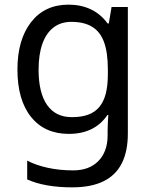

<svg xmlns="http://www.w3.org/2000/svg" viewBox="-20 -566 655 826"><path d="M275 -546Q328 -546 370.5 -526Q413 -506 443 -465H448L460 -536H530V9Q530 85 504 136.5Q478 188 425 214Q372 240 290 240Q232 240 183.5 231.5Q135 223 97 206V125Q135 145 186 156Q237 167 295 167Q364 167 403.5 126.5Q443 86 443 16V-5Q443 -17 444 -39.5Q445 -62 446 -71H442Q414 -30 372.5 -10Q331 10 276 10Q172 10 113.5 -63Q55 -136 55 -267Q55 -395 113.5 -470.5Q172 -546 275 -546ZM287 -472Q242 -472 210.5 -448Q179 -424 162.5 -378Q146 -332 146 -266Q146 -167 182.5 -114.5Q219 -62 289 -62Q330 -62 359 -72.5Q388 -83 407 -105.5Q426 -128 435 -163Q444 -198 444 -246V-267Q444 -340 427.5 -385Q411 -430 376 -451Q341 -472 287 -472Z"/></svg>

Font: utelugu15
Style: Book
Weight: 400
Designer: Jelle Bosma - Monotype Design Team
Foundry: Monotype Imaging Inc.
Version: Version 2.003